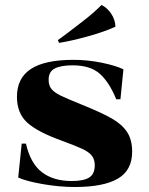

<svg xmlns="http://www.w3.org/2000/svg" viewBox="-20 -738 596 770"><path d="M443 -631Q400 -611 333.5 -592.5Q267 -574 217 -566L212 -577L250 -605Q259 -612 308 -649.5Q357 -687 387 -718Q410 -707 426 -683Q442 -659 443 -631ZM360 -75Q360 -99 348 -114Q336 -129 310 -141Q284 -153 227 -174Q130 -209 89 -246.5Q48 -284 48 -350Q48 -425 104 -461.5Q160 -498 274 -498Q332 -498 388 -486.5Q444 -475 475 -460L463 -340H446Q419 -407 381 -441.5Q343 -476 271 -476Q225 -476 200 -463.5Q175 -451 175 -418Q175 -395 186.5 -381Q198 -367 222.5 -355Q247 -343 304 -320Q386 -287 428 -263Q470 -239 490 -208Q510 -177 510 -130Q510 -55 452.5 -21.5Q395 12 280 12Q219 12 152.5 0.5Q86 -11 53 -26L67 -162H84Q102 -83 148 -47.5Q194 -12 268 -12Q315 -12 337.5 -26Q360 -40 360 -75Z"/></svg>

Font: Chonburi
Style: Regular
Weight: 400
Designer: Thanarat Vachiruckul and Stawix Ruecha
Foundry: Cadson Demak & Katatrad
Version: Version 1.000